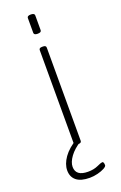

<svg xmlns="http://www.w3.org/2000/svg" viewBox="-168 -746 614 975"><g transform="rotate(-20 139.0 -258.0)"><path d="M136 2Q120 2 120 -10V-513Q120 -525 136 -525H142Q158 -525 158 -513V-10Q158 2 142 2ZM139 -595Q119 -595 119 -607V-687Q119 -699 139 -699Q159 -699 159 -687V-607Q159 -595 139 -595ZM138 183Q90 183 66 163.5Q42 144 42 109Q42 75 67 39.5Q92 4 144 -27L156 -7Q117 17 95.5 46.5Q74 76 74 101Q74 151 140 151Q171 151 194 140.5Q217 130 223 130Q232 130 232 149Q232 156 217.5 164Q203 172 181 177.5Q159 183 138 183Z"/></g></svg>

Font: Asap Semi Expanded Thin
Style: Regular
Weight: 100
Width: 6
Designer: Pablo Cosgaya
Foundry: Omnibus-Type
Version: Version 3.001; ttfautohint (v1.8.4.7-5d5b)